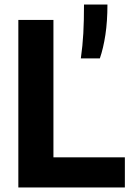

<svg xmlns="http://www.w3.org/2000/svg" viewBox="-20 -828 575 848"><path d="M61 0V-740H216V-133H531.5V0ZM337 -570Q345 -626 348 -681Q351 -736 351 -808H454.5Q454.5 -733.5 445.5 -674.2Q436.5 -615 421 -570Z"/></svg>

Font: Encode Sans SemiCondensed SemiCondensed
Style: Bold
Weight: 700
Width: 4
Designer: Multiple Designers
Foundry: Impallari Type
Version: Version 3.000; ttfautohint (v1.8.3) -l 8 -r 50 -G 200 -x 14 